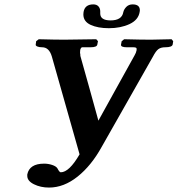

<svg xmlns="http://www.w3.org/2000/svg" viewBox="-20 -824 801 866"><path d="M253.9 -46.9Q292 -46.9 338.9 -127.9Q297.9 -274.9 213.9 -568.8Q201.7 -610.8 169.9 -610.8Q155.8 -610.8 147.9 -614.5Q140.1 -618.2 141.1 -623L143.1 -638.2L154.8 -647Q230 -645 270 -645L414.1 -647L421.9 -638.2L418.9 -623Q417 -610.8 388.2 -610.8H351.1Q345.2 -610.8 341.8 -599.1Q339.8 -585.9 342.8 -574.2H341.8Q357.9 -517.1 383.1 -427Q408.2 -336.9 423.8 -279.8Q450.7 -328.6 505.4 -427.2Q560.1 -525.9 586.9 -574.2Q593.8 -585.4 596.2 -598.1Q597.2 -606 594 -608.4Q590.8 -610.8 581.1 -610.8H551.8Q523.9 -610.8 525.9 -623L528.8 -638.2L540 -647Q618.2 -645 660.2 -645L753.9 -647L761.2 -638.2L758.8 -623Q755.9 -610.8 725.1 -610.8Q706.1 -610.8 694.6 -602.5Q683.1 -594.2 669.9 -568.8L439 -162.1Q392.1 -77.1 330.1 -27.6Q268.1 22 201.2 22Q163.1 22 133.1 7.1Q103 -7.8 103 -30.8V-37.1Q112.8 -85.9 179.2 -85.9Q197.3 -85.9 215.1 -80.1Q232.9 -74.2 238.8 -64.9Q248 -46.9 253.9 -46.9ZM609.9 -770Q604 -733.9 564 -715.3Q523.9 -696.8 471.2 -696.8Q421.4 -696.8 388.7 -711.9Q356 -727.1 356 -758.8Q356 -760.7 356.4 -764.4Q356.9 -768.1 356.9 -770Q362.8 -804.2 400.9 -804.2Q416 -804.2 424.1 -795.2Q432.1 -786.1 432.1 -772.9V-769V-763.2Q432.1 -732.4 478 -731.9Q529.8 -731.9 536.1 -769Q539.1 -782.2 550 -793.2Q561 -804.2 578.1 -804.2Q611.3 -804.2 610.8 -776.9Q610.8 -772.9 609.9 -770Z"/></svg>

Font: Linux Libertine O
Style: Semibold Italic
Weight: 600
Italic angle: -11.5°
Designer: Philipp H. Poll
Foundry: Philipp H. Poll
Version: Version 5.1.2